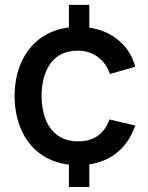

<svg xmlns="http://www.w3.org/2000/svg" viewBox="-20 -740 608 790"><path d="M263.5 -62.5Q193.5 -71 143.2 -109Q93 -147 66.8 -207.8Q40.5 -268.5 40 -345Q40.5 -421.5 67.2 -482.5Q94 -543.5 144.2 -581Q194.5 -618.5 263.5 -627V-720H347.5V-626.5Q419 -615.5 469 -573.2Q519 -531 536.5 -465.5L432.5 -435.5Q417 -480.5 381.8 -506Q346.5 -531.5 301 -531.5Q227 -531.5 189.2 -480.8Q151.5 -430 151 -345Q151.5 -288.5 168.5 -246.8Q185.5 -205 219 -181.8Q252.5 -158.5 301 -158.5Q350.5 -158.5 382.2 -181.2Q414 -204 430.5 -248.5L536.5 -223.5Q513 -155.5 464.8 -114.8Q416.5 -74 347.5 -63.5V29.5H263.5Z"/></svg>

Font: Vela Sans SemBd
Style: Regular
Weight: 600
Designer: Principal design: Mikhail Sharanda - project Manrope.
Design modification: Ravid Balaliev
Foundry: Mikhail Sharanda
Version: Version 1.001